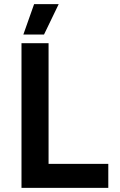

<svg xmlns="http://www.w3.org/2000/svg" viewBox="-20 -909 579 929"><path d="M264 -889H145L93 -742H193ZM84 0H504V-116H215V-700H84Z"/></svg>

Font: Fixel Display SemiBold
Style: Regular
Weight: 600
Designer: AlfaBravo + MacPaw
Foundry: Kyrylo Tkachov, Marchela Mozhyna, Serhii Makarenko, Maria Weinstein, Zakhar Kryvoshyya
Version: Version 1.211